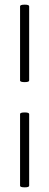

<svg xmlns="http://www.w3.org/2000/svg" viewBox="-20 -653 208 823"><path d="M86 -171Q105 -171 105 -164V143Q105 150 86 150Q66 150 66 143V-164Q66 -171 86 -171ZM86 -633Q105 -633 105 -626V-308Q105 -301 86 -301Q66 -301 66 -308V-626Q66 -633 86 -633Z"/></svg>

Font: Cormorant Unicase
Style: Regular
Weight: 400
Designer: Christian Thalmann (Catharsis Fonts)
Foundry: Catharsis Fonts
Version: Version 4.000